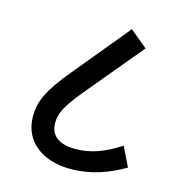

<svg xmlns="http://www.w3.org/2000/svg" viewBox="-97 -718 751 804"><g transform="rotate(15 278.5 -316.0)"><path d="M277 0C375 0 449 -32 511 -68L470 -152C402 -108 345 -86 276 -86C214 -86 168 -110 168 -170C168 -212 185 -245 245 -319L453 -569L377 -632L179 -392C92 -288 71 -234 71 -174C71 -53 172 0 277 0Z"/></g></svg>

Font: Noto Sans Devanagari UI Medium
Style: Regular
Weight: 500
Designer: Jelle Bosma - Monotype Design Team
Foundry: Monotype Imaging Inc.
Version: Version 2.004